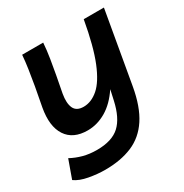

<svg xmlns="http://www.w3.org/2000/svg" viewBox="-167 -634 929 972"><g transform="rotate(-30 297.5 -147.5)"><path d="M171 210Q126 210 77 201Q28 192 -1 171L37 65Q68 82 104.5 92Q141 102 185 102Q273 102 318 60.5Q363 19 383 -72L396 -131Q354 -68 302 -37.5Q250 -7 194 -7Q109 -7 71.5 -64Q34 -121 52 -222L73 -334Q82 -386 88 -426.5Q94 -467 97 -505H220Q217 -462 209.5 -416Q202 -370 195 -332L176 -232Q167 -180 180.5 -150.5Q194 -121 236 -121Q281 -121 322 -156.5Q363 -192 397 -275.5Q431 -359 457 -505H575L502 -87Q483 22 440 87.5Q397 153 329.5 181.5Q262 210 171 210Z"/></g></svg>

Font: Livvic SemiBold
Style: Italic
Weight: 600
Italic angle: -10°
Designer: Jacques Le Bailly, Baron von Fonthausen
Version: Version 1.001; ttfautohint (v1.8.2)